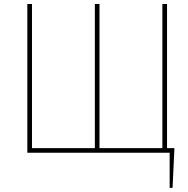

<svg xmlns="http://www.w3.org/2000/svg" viewBox="-20 -747 921 939"><path d="M136.4 -727.3V-22.7H443.9V-727.3H466.6V-22.7H774.1V-727.3H796.9V-22.7H833.1L823.9 171.9H809.7V0H113.6V-727.3Z"/></svg>

Font: Inter P Thin
Style: Regular
Weight: 100
Designer: Rasmus Andersson
Foundry: rsms
Version: Version 3.018;git-588b23468